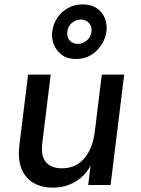

<svg xmlns="http://www.w3.org/2000/svg" viewBox="-20 -843 643 875"><path d="M546 -503 484 0H382L393 -89Q386 -74 372 -56.5Q358 -39 336.5 -23.5Q315 -8 286.5 2Q258 12 221 12Q167 12 130 -11Q93 -34 77 -76.5Q61 -119 68 -179L108 -503H211L173 -193Q165 -132 189.5 -104Q214 -76 261 -76Q306 -76 337 -97Q368 -118 387 -155.5Q406 -193 412 -243L444 -503ZM326 -574Q288 -574 263 -592Q238 -610 226 -639Q214 -668 218 -699Q222 -732 240.5 -760.5Q259 -789 289 -806Q319 -823 357 -823Q395 -823 420.5 -806Q446 -789 457.5 -760.5Q469 -732 465 -699Q461 -668 442.5 -639Q424 -610 394.5 -592Q365 -574 326 -574ZM334 -643Q357 -643 375.5 -658.5Q394 -674 397 -699Q400 -723 385 -738.5Q370 -754 348 -754Q326 -754 307.5 -738.5Q289 -723 287 -699Q283 -674 297.5 -658.5Q312 -643 334 -643Z"/></svg>

Font: Inclusive Sans Medium
Style: Italic
Weight: 500
Italic angle: -7°
Designer: Olivia King
Foundry: Olivia King
Version: Version 2.004